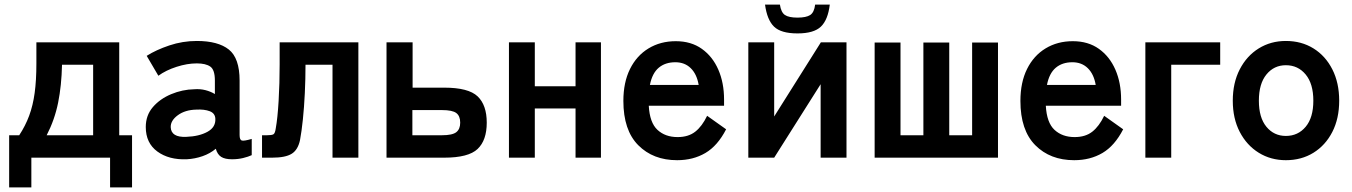

<svg xmlns="http://www.w3.org/2000/svg" viewBox="-20 -689 5908 839"><path d="M20 130V-98H64Q91 -139 107.5 -183.5Q124 -228 131.5 -283Q139 -338 139 -411V-504H501V-98H557V130H461V0H117V130ZM184 -98H387V-406H251Q249 -315 234 -240.5Q219 -166 184 -98Z M796 7Q718 10 667.5 -27Q617 -64 617 -134Q617 -185 648 -221Q679 -257 728 -277.5Q777 -298 829 -299Q855 -301 878 -295Q901 -289 919 -278V-337Q919 -384 899 -398Q879 -412 840 -412Q798 -412 751.5 -397Q705 -382 672 -358L621 -445Q662 -471 720 -490.5Q778 -510 840 -510Q933 -510 980 -472.5Q1027 -435 1027 -337V-99Q1027 -78 1036.5 -75Q1046 -72 1080 -82V-11Q1065 -4 1042.5 1.5Q1020 7 994 7Q963 7 946.5 -3.5Q930 -14 923 -39Q898 -18 865 -6.5Q832 5 796 7ZM794 -91Q850 -93 886.5 -113Q923 -133 921 -170Q920 -194 896.5 -203Q873 -212 838 -210Q789 -209 757 -185.5Q725 -162 726 -133Q728 -88 794 -91Z M1125 0V-98H1147Q1167 -98 1174.5 -102Q1182 -106 1185 -128Q1193 -172 1197.5 -248Q1202 -324 1202 -408V-504H1546V0H1433V-406H1315Q1315 -344 1312 -282Q1309 -220 1303.5 -167Q1298 -114 1291 -77Q1282 -34 1254.5 -17Q1227 0 1169 0Z M1669 0V-504H1783V-306H1921Q2027 -306 2067 -268Q2107 -230 2107 -153Q2107 -76 2067 -38Q2027 0 1921 0ZM1782 -98H1911Q1957 -98 1974 -111.5Q1991 -125 1991 -153Q1991 -182 1974 -195Q1957 -208 1911 -208H1782Z M2204 0V-504H2317V-312H2495V-504H2606V0H2495V-215H2317V0Z M2939 11Q2834 11 2769 -54.5Q2704 -120 2704 -248Q2704 -329 2733 -387.5Q2762 -446 2814 -477.5Q2866 -509 2933 -509Q3000 -509 3047 -475.5Q3094 -442 3119 -384.5Q3144 -327 3144 -254V-227H2815Q2819 -153 2853 -121.5Q2887 -90 2941 -90Q2988 -90 3018 -113.5Q3048 -137 3070 -183L3153 -124Q3116 -52 3062.5 -20.5Q3009 11 2939 11ZM2820 -318H3033Q3025 -365 2998.5 -391Q2972 -417 2931 -417Q2887 -417 2858.5 -393Q2830 -369 2820 -318Z M3250 0V-504H3363V-180L3567 -504H3679V0H3566V-321L3363 0ZM3465 -543Q3393 -543 3362.5 -572.5Q3332 -602 3323 -669H3388Q3393 -635 3410 -623.5Q3427 -612 3465 -612Q3503 -612 3520.5 -623.5Q3538 -635 3542 -669H3606Q3598 -602 3567 -572.5Q3536 -543 3465 -543Z M3802 0V-503H3915V-98H4015V-503H4128V-98H4228V-503H4341V0Z M4674 11Q4569 11 4504 -54.5Q4439 -120 4439 -248Q4439 -329 4468 -387.5Q4497 -446 4549 -477.5Q4601 -509 4668 -509Q4735 -509 4782 -475.5Q4829 -442 4854 -384.5Q4879 -327 4879 -254V-227H4550Q4554 -153 4588 -121.5Q4622 -90 4676 -90Q4723 -90 4753 -113.5Q4783 -137 4805 -183L4888 -124Q4851 -52 4797.5 -20.5Q4744 11 4674 11ZM4555 -318H4768Q4760 -365 4733.5 -391Q4707 -417 4666 -417Q4622 -417 4593.5 -393Q4565 -369 4555 -318Z M4985 0V-504H5312V-406H5098V0Z M5599 11Q5533 11 5480.5 -21.5Q5428 -54 5397.5 -112.5Q5367 -171 5367 -249Q5367 -327 5397.5 -386Q5428 -445 5480.5 -477.5Q5533 -510 5599 -510Q5667 -510 5719.5 -477.5Q5772 -445 5802 -386Q5832 -327 5832 -249Q5832 -171 5802 -112.5Q5772 -54 5719.5 -21.5Q5667 11 5599 11ZM5599 -95Q5652 -95 5685.5 -135Q5719 -175 5719 -249Q5719 -323 5685.5 -363.5Q5652 -404 5599 -404Q5547 -404 5514 -363.5Q5481 -323 5481 -249Q5481 -175 5514 -135Q5547 -95 5599 -95Z"/></svg>

Font: Zen Kaku Gothic Antique
Style: Bold
Weight: 700
Designer: Yoshimichi Ohira
Foundry: Positype
Version: Version 1.001